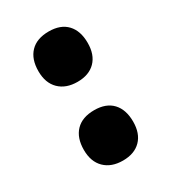

<svg xmlns="http://www.w3.org/2000/svg" viewBox="-128 -633 554 621"><g transform="rotate(-30 149.0 -322.0)"><path d="M57 -468Q57 -513 81 -538Q105 -563 150 -563Q194 -563 217.5 -538Q241 -513 241 -468Q241 -424 217 -399.5Q193 -375 150 -375Q107 -375 82 -399.5Q57 -424 57 -468ZM57 -174Q57 -219 81 -244Q105 -269 150 -269Q194 -269 217.5 -244Q241 -219 241 -174Q241 -130 217 -105.5Q193 -81 150 -81Q107 -81 82 -105.5Q57 -130 57 -174Z"/></g></svg>

Font: Noto Sans Kannada UI ExtraCondensed Black
Style: Regular
Weight: 900
Width: 2
Designer: Jelle Bosma - Monotype Design Team
Foundry: Monotype Imaging Inc.
Version: Version 2.005; ttfautohint (v1.8.4.7-5d5b)